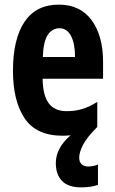

<svg xmlns="http://www.w3.org/2000/svg" viewBox="-20 -576 497 829"><path d="M322 105Q322 124 333 133.5Q344 143 360 143Q370 143 383 140.5Q396 138 403 134V222Q388 228 368 230.5Q348 233 331 233Q274 233 247.5 205Q221 177 221 128Q221 63 285 8Q268 10 250 10Q137 10 86.5 -65Q36 -140 36 -270Q36 -408 86 -482Q136 -556 234 -556Q326 -556 375.5 -489Q425 -422 425 -309V-236H164Q165 -164 190.5 -130Q216 -96 268 -96Q303 -96 334 -105Q365 -114 400 -136V-28Q356 16 339 48.5Q322 81 322 105ZM237 -454Q205 -454 186 -425Q167 -396 165 -330H304Q304 -388 286.5 -421Q269 -454 237 -454Z"/></svg>

Font: Noto Sans ExtraCondensed
Style: Bold
Weight: 700
Width: 2
Designer: Monotype Design Team
Foundry: Monotype Imaging Inc.
Version: Version 2.013; ttfautohint (v1.8.4.7-5d5b)